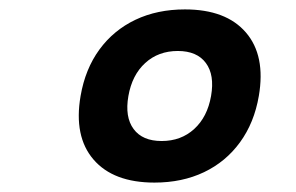

<svg xmlns="http://www.w3.org/2000/svg" viewBox="-20 -723 626 406"><path d="M306.6 -336.9Q219.7 -336.9 177.7 -385.7Q135.7 -434.6 150.4 -520Q160.2 -577.1 190.2 -618.2Q220.2 -659.2 266.4 -681.2Q312.5 -703.1 371.1 -703.1Q458 -703.1 500 -654.3Q542 -605.5 527.3 -520Q517.6 -463.4 487.5 -422.1Q457.5 -380.9 411.4 -358.9Q365.2 -336.9 306.6 -336.9ZM321.8 -424.8Q362.8 -424.8 390.6 -450.2Q418.5 -475.6 426.3 -520Q434.1 -564.5 415.3 -589.8Q396.5 -615.2 356 -615.2Q314.9 -615.2 287.1 -589.8Q259.3 -564.5 251.5 -520Q243.7 -475.6 262.5 -450.2Q281.2 -424.8 321.8 -424.8Z"/></svg>

Font: Cascadia Mono Medium
Style: Italic
Weight: 500
Italic angle: -10°
Monospace: yes
Designer: Aaron Bell
Foundry: Saja Typeworks
Version: Version 2407.024